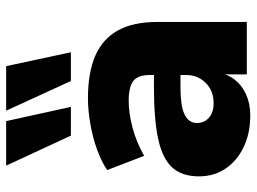

<svg xmlns="http://www.w3.org/2000/svg" viewBox="-122 -680 813 608"><g transform="rotate(-90 284.0 -375.5)"><path d="M223 11Q166 11 122.5 -10Q79 -31 54.5 -67.5Q30 -104 30 -151Q30 -205 58 -236Q86 -267 148 -280.5Q210 -294 313 -294H368V-210H313Q284 -210 262.5 -207Q241 -204 227 -197.5Q213 -191 206 -181Q199 -171 199 -158Q199 -135 215.5 -120Q232 -105 263 -105Q288 -105 307.5 -116Q327 -127 339 -146.5Q351 -166 351 -192V-308Q351 -344 332.5 -359Q314 -374 269 -374Q231 -374 185 -362Q139 -350 95 -325L50 -442Q76 -460 114.5 -474Q153 -488 196.5 -495.5Q240 -503 277 -503Q359 -503 412.5 -479.5Q466 -456 492.5 -407.5Q519 -359 519 -283V0H353V-93H359Q354 -61 336 -38Q318 -15 289 -2Q260 11 223 11ZM332 -557 238 -762H379L423 -557ZM159 -557 64 -762H205L250 -557Z"/></g></svg>

Font: Nunito Sans 12pt ExtraLight 12pt Black
Style: Regular
Weight: 900
Version: Version 3.101;gftools[0.9.27]